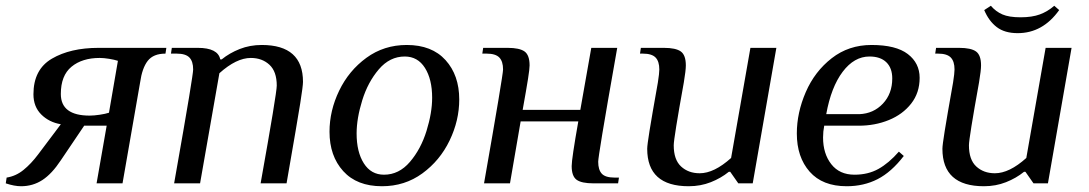

<svg xmlns="http://www.w3.org/2000/svg" viewBox="-50 -636 3776 666"><path d="M-30 0 -27 -20Q5 -25 31.5 -46.5Q58 -68 82 -100L161 -205Q120 -212 93 -239Q66 -266 66 -309Q66 -395 130 -432.5Q194 -470 292 -470H527L524 -450Q482 -450 462.5 -425Q443 -400 436 -350L375 0H285L320 -200H242L161 -80Q130 -33 97 -11.5Q64 10 23 10Q0 10 -30 0ZM328 -245 359 -425Q347 -429 328.5 -432Q310 -435 296 -435Q235 -435 198 -404.5Q161 -374 161 -310Q161 -235 261 -235Q276 -235 296 -238Q316 -241 328 -245Z M620 -395Q620 -423 607 -436.5Q594 -450 563 -450H543L546 -470H636Q706 -470 714 -430H719Q746 -452 781.5 -466Q817 -480 858 -480Q1001 -480 1001 -352Q1001 -338 991.5 -278Q982 -218 944 0H854Q910 -313 910 -339Q910 -388 884.5 -411.5Q859 -435 820 -435Q770 -435 711 -382L644 0H554Q592 -215 606 -300Q620 -385 620 -395Z M1093 -179Q1093 -252 1126.5 -321.5Q1160 -391 1221 -435.5Q1282 -480 1361 -480Q1448 -480 1495.5 -427.5Q1543 -375 1543 -291Q1543 -218 1509.5 -148.5Q1476 -79 1415 -34.5Q1354 10 1275 10Q1188 10 1140.5 -42.5Q1093 -95 1093 -179ZM1449 -297Q1449 -361 1424 -400.5Q1399 -440 1354 -440Q1302 -440 1264 -395.5Q1226 -351 1206.5 -288Q1187 -225 1187 -173Q1187 -109 1212 -69.5Q1237 -30 1282 -30Q1334 -30 1372 -74.5Q1410 -119 1429.5 -182Q1449 -245 1449 -297Z M1695 -395Q1695 -423 1682 -436.5Q1669 -450 1638 -450H1623L1626 -470H1711Q1752 -470 1769.5 -457.5Q1787 -445 1787 -409Q1787 -397 1781.5 -362Q1776 -327 1763 -255H1963L2001 -470H2091Q2053 -255 2039 -170Q2025 -85 2025 -75Q2025 -47 2037.5 -33.5Q2050 -20 2082 -20H2097L2094 0H2009Q1967 0 1950 -12.5Q1933 -25 1933 -60Q1933 -85 1956 -215H1756L1719 0H1629Q1695 -376 1695 -395Z M2195 -120Q2195 -132 2203 -182Q2211 -232 2232 -350Q2237 -382 2237 -395Q2237 -423 2224 -436.5Q2211 -450 2180 -450H2170L2173 -470H2253Q2294 -470 2311.5 -457.5Q2329 -445 2329 -409Q2329 -392 2322 -350Q2287 -156 2287 -132Q2287 -82 2312.5 -58.5Q2338 -35 2377 -35Q2427 -35 2486 -88L2553 -470H2643L2561 0H2511L2483 -40H2478Q2451 -18 2415.5 -4Q2380 10 2339 10Q2195 10 2195 -120Z M2714 -173Q2714 -245 2745 -316.5Q2776 -388 2835 -434Q2894 -480 2973 -480Q3058 -480 3099 -448.5Q3140 -417 3140 -366Q3140 -314 3110.5 -276.5Q3081 -239 3033 -219.5Q2985 -200 2929 -200H2809Q2805 -180 2805 -159Q2805 -103 2833.5 -66.5Q2862 -30 2914 -30Q2961 -30 2997 -50Q3033 -70 3068 -110L3085 -95Q3042 -39 2994 -14.5Q2946 10 2887 10Q2803 10 2758.5 -40.5Q2714 -91 2714 -173ZM2931 -240Q2980 -242 3012.5 -276.5Q3045 -311 3045 -364Q3045 -400 3024.5 -420Q3004 -440 2966 -440Q2913 -440 2873 -387Q2833 -334 2816 -240Z M3219 -120Q3219 -132 3227 -182Q3235 -232 3256 -350Q3261 -382 3261 -395Q3261 -423 3248 -436.5Q3235 -450 3204 -450H3194L3197 -470H3277Q3318 -470 3335.5 -457.5Q3353 -445 3353 -409Q3353 -392 3346 -350Q3311 -156 3311 -132Q3311 -82 3336.5 -58.5Q3362 -35 3401 -35Q3451 -35 3510 -88L3577 -470H3667L3585 0H3535L3507 -40H3502Q3475 -18 3439.5 -4Q3404 10 3363 10Q3219 10 3219 -120ZM3364 -601 3387 -616Q3404 -596 3427 -586Q3450 -576 3490 -576Q3530 -576 3557 -586Q3584 -596 3607 -616L3624 -601Q3567 -521 3480 -521Q3435 -521 3407.5 -542Q3380 -563 3364 -601Z"/></svg>

Font: Philosopher
Style: Italic
Weight: 400
Italic angle: -10°
Designer: Jovanny Lemonad
Foundry: Jovanny Lemonad
Version: Version 2.000